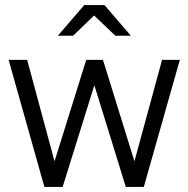

<svg xmlns="http://www.w3.org/2000/svg" viewBox="-20 -737 743 757"><path d="M155 0 14 -501H87L195 -101L320 -501H386L510 -101L619 -501H689L547 0H476L352 -401L227 0ZM435 -596 351 -676 268 -596H208L312 -717H392L496 -596Z"/></svg>

Font: Red Hat Display
Style: Regular
Weight: 300
Designer: Pentagram, MCKL
Foundry: Pentagram, MCKL
Version: Version 1.023